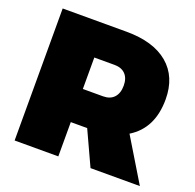

<svg xmlns="http://www.w3.org/2000/svg" viewBox="-124 -829 972 958"><g transform="rotate(20 362.5 -350.5)"><path d="M715 0H453L369 -182H282V0H50V-701H389Q532 -701 610 -635.5Q688 -570 688 -450Q688 -296 577 -228ZM282 -525V-358H389Q427 -358 447.5 -380.5Q468 -403 468 -443Q468 -482 447.5 -503.5Q427 -525 389 -525Z"/></g></svg>

Font: MontserratBlack
Style: Regular
Weight: 900
Designer: Julieta Ulanovsky
Foundry: Julieta Ulanovsky
Version: Version 4.000